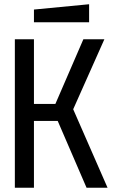

<svg xmlns="http://www.w3.org/2000/svg" viewBox="-20 -885 535 905"><path d="M50 0V-700H140V-395H241L373 -700H472L325 -370L487 0H388L252 -315H140V0ZM140 -780V-840L400 -865V-780Z"/></svg>

Font: Tektur SemiCondensed
Style: Regular
Weight: 400
Width: 4
Designer: Adam Jagosz
Foundry: Adam Jagosz
Version: Version 1.005;gftools[0.9.30]